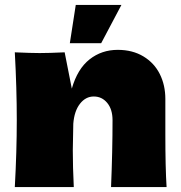

<svg xmlns="http://www.w3.org/2000/svg" viewBox="-20 -758 735 778"><path d="M430 0Q436 -147 436 -271Q436 -315 414.5 -341Q393 -367 360 -367Q327 -367 304 -337.5Q281 -308 277 -257Q275 -181 275 -149Q275 -81 279 0H40Q48 -144 48 -272Q48 -400 40 -546Q106 -543 141 -543Q178 -543 242 -546L271 -399Q294 -479 343 -517.5Q392 -556 457 -556Q517 -556 561 -529.5Q605 -503 627.5 -458Q650 -413 650 -357V-213Q650 -80 655 0ZM390 -583H263L287 -738H472Z"/></svg>

Font: Dela Gothic One
Style: Regular
Weight: 400
Designer: aratakana
Foundry: aratakana
Version: Version 1.004